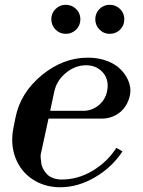

<svg xmlns="http://www.w3.org/2000/svg" viewBox="-20 -768 594 800"><path d="M231 12.2Q166 12.2 116.2 -20.5Q66.4 -53.2 44.4 -110.6Q22.5 -168 36.1 -235.8L44.9 -279.8Q65.9 -382.3 154.5 -455.1Q243.2 -527.8 346.2 -527.8Q418.5 -527.8 470.2 -490.2Q500.5 -464.8 513.7 -434.1Q526.9 -403.3 522.2 -375.7Q517.6 -348.1 502.4 -325Q487.3 -301.8 461.4 -287.8Q435.5 -273.9 405.8 -273.9H182.1L150.9 -129.9Q148.4 -122.6 149.4 -111.6Q150.4 -100.6 151.9 -88.4Q153.3 -76.2 159.9 -64Q166.5 -51.8 175.8 -42Q185.1 -32.2 201.2 -26.1Q217.3 -20 237.8 -20Q304.7 -20 365.7 -56.4Q426.8 -92.8 464.8 -151.9L490.2 -137.2Q446.8 -70.8 375.7 -29.3Q304.7 12.2 231 12.2ZM189 -306.2H327.1Q362.3 -306.2 390.4 -328.9Q418.5 -351.6 425.8 -386.2Q436 -434.6 409.2 -465.3Q382.3 -496.1 338.9 -496.1Q293 -496.1 254.4 -464.1Q215.8 -432.1 206.1 -386.2ZM193.8 -688Q193.8 -712.9 211.4 -730.5Q229 -748 253.9 -748Q279.3 -748 297.1 -730.5Q314.9 -712.9 314.9 -688Q314.9 -662.1 297.1 -644.5Q279.3 -627 253.9 -627Q229 -627 211.4 -644.8Q193.8 -662.6 193.8 -688ZM377 -688Q377 -712.9 394.5 -730.5Q412.1 -748 437 -748Q462.4 -748 480.2 -730.5Q498 -712.9 498 -688Q498 -662.1 480.5 -644.5Q462.9 -627 437 -627Q412.1 -627 394.5 -644.8Q377 -662.6 377 -688Z"/></svg>

Font: Fin Serif Display
Style: Italic
Weight: 400
Italic angle: -12°
Designer: J. Blake Harris
Version: Version 1.006;FEAKit 1.0